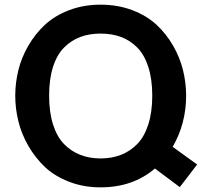

<svg xmlns="http://www.w3.org/2000/svg" viewBox="-20 -785 859 817"><path d="M745.1 11.2 639.2 -67.9Q545.4 12.2 408.2 12.2Q335.4 12.2 274.2 -11.5Q212.9 -35.2 171.4 -74.2Q129.9 -113.3 100.6 -164.3Q71.3 -215.3 58.1 -269.3Q44.9 -323.2 44.9 -377.9Q44.9 -432.6 58.1 -486.3Q71.3 -540 100.6 -590.6Q129.9 -641.1 171.4 -679.7Q212.9 -718.3 274.2 -741.7Q335.4 -765.1 408.2 -765.1Q481.4 -765.1 543 -741.7Q604.5 -718.3 646 -679.7Q687.5 -641.1 716.6 -590.6Q745.6 -540 758.8 -486.3Q772 -432.6 772 -377.9Q772 -259.3 714.8 -160.2L818.8 -85ZM189 -377.9Q189 -308.1 205.6 -255.6Q222.2 -203.1 252.4 -172.1Q282.7 -141.1 321.8 -126Q360.8 -110.8 408.2 -110.8Q455.6 -110.8 494.6 -126Q533.7 -141.1 564 -172.1Q594.2 -203.1 611.1 -255.6Q627.9 -308.1 627.9 -377.9Q627.9 -448.2 611.1 -500.2Q594.2 -552.2 564 -582.8Q533.7 -613.3 494.9 -627.7Q456.1 -642.1 408.2 -642.1Q360.4 -642.1 321.8 -627.7Q283.2 -613.3 252.7 -582.8Q222.2 -552.2 205.6 -500.2Q189 -448.2 189 -377.9Z"/></svg>

Font: Standard
Style: Bold
Weight: 400
Designer: Bryce Wilner
Version: Version 2.000;PS 2.0;hotconv 16.6.51;makeotf.lib2.5.65220 DE